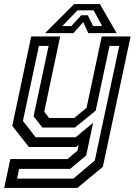

<svg xmlns="http://www.w3.org/2000/svg" viewBox="-40 -718 685 938"><path d="M101 0 20 -103 112.5 -540H254L176 -172L200 -141.5H322.5L383 -191.5L457 -540H598L462.5 97L338 200H-19.5L10.5 59H289.5L338.5 18.5L344.5 -10L332.5 0ZM43.5 154.5H318.5L423 66.5L542.5 -493.5H495L427.5 -177.5L326.5 -95H167L124 -149.5L197.5 -493.5H150L72 -127.5L134 -47.5H329.5L415 -118L381 41.5L303 107H53.5ZM322 -698H448L530 -556H391.5L366.5 -610L318.5 -556H180ZM338.5 -667.5 264 -590.5H308.5L357 -643.5H389L415 -590.5H459.5L417.5 -667.5Z"/></svg>

Font: Tourney Medium
Style: Italic
Weight: 500
Italic angle: -12°
Version: Version 1.015